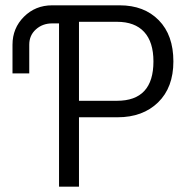

<svg xmlns="http://www.w3.org/2000/svg" viewBox="-20 -702 697 722"><path d="M430 -682Q522 -682 577 -626Q632 -570 632 -471Q632 -373 574.5 -317Q517 -261 422 -261H277V0H202V-614H176Q140 -614 115 -591.5Q90 -569 90 -534V-426H27V-534Q27 -596 70 -639Q113 -682 176 -682ZM420 -323Q557 -323 557 -471Q557 -544 522 -582Q487 -620 420 -620H277V-323Z"/></svg>

Font: Didact Gothic
Style: Regular
Weight: 400
Designer: Daniel Johnson
Foundry: Daniel Johnson
Version: Version 2.101;PS 002.101;hotconv 1.0.88;makeotf.lib2.5.64775